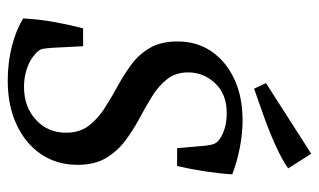

<svg xmlns="http://www.w3.org/2000/svg" viewBox="-180 -614 805 484"><g transform="rotate(90 222.0 -371.5)"><path d="M183 11Q137 11 96 0.5Q55 -10 26 -28Q28 -68 35 -106.5Q42 -145 51 -179H96L100 -102Q101 -88 102.5 -78Q104 -68 116 -58Q130 -45 152 -37.5Q174 -30 198 -30Q249 -30 281.5 -60Q314 -90 314 -136Q314 -170 297 -192.5Q280 -215 254 -232Q228 -249 198.5 -265Q169 -281 143 -300Q117 -319 100.5 -347Q84 -375 84 -417Q84 -466 109 -502.5Q134 -539 178.5 -560Q223 -581 283 -581Q316 -581 352 -574Q388 -567 419 -555Q417 -523 411.5 -486.5Q406 -450 398 -416H353L347 -485Q346 -495 343.5 -505.5Q341 -516 329 -524Q317 -532 301 -536.5Q285 -541 264 -541Q217 -541 189.5 -512Q162 -483 162 -444Q162 -413 178.5 -391.5Q195 -370 221.5 -353.5Q248 -337 278 -321Q308 -305 334.5 -285Q361 -265 378 -236.5Q395 -208 395 -165Q395 -113 368.5 -73.5Q342 -34 294 -11.5Q246 11 183 11ZM203 -610 189 -640 367 -754 404 -696Q383 -681 348 -665Q313 -649 274 -635Q235 -621 203 -610Z"/></g></svg>

Font: Yrsa
Style: Italic
Weight: 400
Italic angle: -7.10001°
Designer: Anna Giedrys (Yrsa+Rasa design), David Brezina (Yrsa art-direction, Rasa art-direction, design)
Foundry: Rosetta Type Foundry
Version: Version 2.004